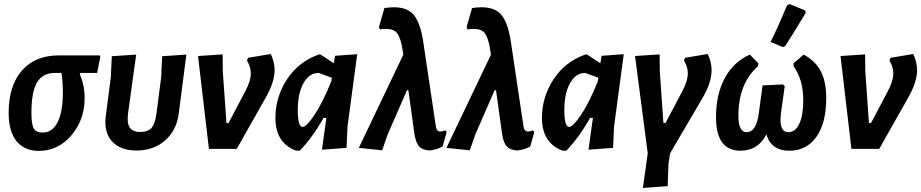

<svg xmlns="http://www.w3.org/2000/svg" viewBox="-20 -739 4572 953"><path d="M173 10Q101 10 62 -38.5Q23 -87 23 -179Q23 -313 88.5 -388.5Q154 -464 272 -464H475L478 -457L462 -377H379L376 -370Q400 -318 400 -251Q400 -144 334 -67Q268 10 173 10ZM191 -81Q240 -81 266 -132.5Q292 -184 292 -281Q292 -334 285 -377H253Q192 -377 164 -330.5Q136 -284 136 -179Q136 -122 147.5 -101.5Q159 -81 191 -81Z M658 8Q577 8 536 -37.5Q495 -83 505 -162L530 -356L535 -460L656 -468L616 -180Q609 -129 623.5 -106.5Q638 -84 676 -84Q714 -84 732 -104Q750 -124 757 -178L780 -356L785 -460L905 -468L867 -174Q856 -91 799 -41.5Q742 8 658 8Z M1324 -471Q1343 -430 1343 -391Q1343 -331 1297 -251L1155 0H1017L963 -461L1085 -469L1086 -384L1104 -128H1114L1196 -283Q1225 -336 1225 -376Q1225 -406 1206 -438L1211 -452Z M1450 9Q1347 -29 1347 -154Q1347 -258 1405 -346Q1463 -434 1564 -469H1570L1637 -425L1643 -462L1753 -470L1705 -112L1700 -5L1578 4L1600 -154H1586Q1533 -59 1468 9ZM1458 -194Q1458 -109 1482 -109Q1501 -109 1541.5 -169.5Q1582 -230 1625 -337L1627 -353L1562 -377Q1514 -377 1486 -325.5Q1458 -274 1458 -194Z M1877 7 1761 -5 1982 -468 1981 -474Q1970 -556 1947 -579Q1924 -602 1865 -593L1861 -605L1888 -699Q1980 -713 2022.5 -676.5Q2065 -640 2081 -530L2143 -114Q2146 -93 2156.5 -88Q2167 -83 2190 -92L2197 -84L2177 -12Q2151 3 2113 8Q2078 6 2061 -11.5Q2044 -29 2037 -75L2007 -291H2000L1904 -71Z M2312 7 2196 -5 2417 -468 2416 -474Q2405 -556 2382 -579Q2359 -602 2300 -593L2296 -605L2323 -699Q2415 -713 2457.5 -676.5Q2500 -640 2516 -530L2578 -114Q2581 -93 2591.5 -88Q2602 -83 2625 -92L2632 -84L2612 -12Q2586 3 2548 8Q2513 6 2496 -11.5Q2479 -29 2472 -75L2442 -291H2435L2339 -71Z M2773 9Q2670 -29 2670 -154Q2670 -258 2728 -346Q2786 -434 2887 -469H2893L2960 -425L2966 -462L3076 -470L3028 -112L3023 -5L2901 4L2923 -154H2909Q2856 -59 2791 9ZM2781 -194Q2781 -109 2805 -109Q2824 -109 2864.5 -169.5Q2905 -230 2948 -337L2950 -353L2885 -377Q2837 -377 2809 -325.5Q2781 -274 2781 -194Z M3493 -471Q3512 -430 3512 -391Q3512 -328 3466 -251L3306 22L3298 75L3294 185L3171 194L3195 22L3132 -461L3254 -469L3255 -384L3273 -128H3283L3365 -283Q3394 -336 3394 -376Q3394 -406 3375 -438L3380 -452Z M3887 -713 3899 -719 3977 -687 3979 -675Q3927 -588 3878 -511L3866 -505L3805 -531Q3840 -601 3887 -713ZM3655 9Q3534 9 3534 -157Q3534 -271 3577.5 -351.5Q3621 -432 3702 -468L3744 -425L3742 -410Q3645 -324 3645 -164Q3645 -83 3686 -83Q3735 -83 3747 -181L3765 -315L3866 -320L3875 -311L3856 -175Q3845 -83 3894 -83Q3928 -83 3947.5 -125Q3967 -167 3967 -241Q3967 -344 3919 -410V-425L3969 -468Q4027 -437 4054 -385.5Q4081 -334 4081 -252Q4081 -129 4032.5 -60Q3984 9 3897 9Q3808 9 3784 -72Q3743 9 3655 9Z M4513 -471Q4532 -430 4532 -391Q4532 -331 4486 -251L4344 0H4206L4152 -461L4274 -469L4275 -384L4293 -128H4303L4385 -283Q4414 -336 4414 -376Q4414 -406 4395 -438L4400 -452Z"/></svg>

Font: Alegreya Sans
Style: Bold Italic
Weight: 700
Italic angle: -7°
Designer: Juan Pablo del Peral
Foundry: Huerta Tipografica
Version: Version 2.007